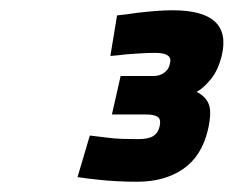

<svg xmlns="http://www.w3.org/2000/svg" viewBox="-20 -821 455 374"><path d="M208 -791Q228 -793 247 -796Q264 -798 282 -799.5Q300 -801 316 -801Q433 -801 412 -713Q405 -684 390.5 -666.5Q376 -649 363 -642Q380 -634 386.5 -618.5Q393 -603 385 -568Q373 -517 337 -492Q301 -467 247 -467Q228 -467 208 -468Q188 -469 171 -471Q151 -473 131 -476L155 -557Q171 -555 188 -553Q202 -551 218.5 -550.5Q235 -550 249 -550Q269 -550 278.5 -556Q288 -562 291 -575Q294 -589 287 -593.5Q280 -598 264 -598H198L215 -673H280Q291 -673 300 -679.5Q309 -686 311 -697Q317 -718 283 -718Q268 -718 252.5 -717Q237 -716 224 -715Q209 -713 195 -712L208 -791Z"/></svg>

Font: Panefresco 800wt
Style: Italic
Weight: 800
Foundry: Campivisivi & Chank Co
Version: Version 1.001